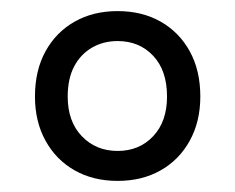

<svg xmlns="http://www.w3.org/2000/svg" viewBox="-20 -757 424 346"><path d="M192 -431Q148 -431 114.5 -450Q81 -469 62 -503.5Q43 -538 43 -583Q43 -630 62 -664.5Q81 -699 114.5 -718Q148 -737 192 -737Q236 -737 269.5 -718Q303 -699 322 -664.5Q341 -630 341 -583Q341 -538 322 -503.5Q303 -469 269.5 -450Q236 -431 192 -431ZM192 -485Q231 -485 256 -511.5Q281 -538 281 -583Q281 -630 256 -656.5Q231 -683 192 -683Q166 -683 145.5 -671Q125 -659 113.5 -637Q102 -615 102 -583Q102 -538 127.5 -511.5Q153 -485 192 -485Z"/></svg>

Font: Hubot Sans Condensed ExtraLight
Style: Regular
Weight: 400
Version: Version 2.000